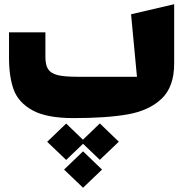

<svg xmlns="http://www.w3.org/2000/svg" viewBox="-20 -483 853 894"><path d="M791 -463.4V-188Q791 -79.6 733.4 -24.2Q675.8 31.2 577.1 49.1Q478.5 66.9 322.3 66.9Q197.3 66.9 131.6 30.8Q65.9 -5.4 43.9 -65.2Q22 -125 22 -213.9V-332.5H191.4V-218.3Q191.4 -180.7 203.9 -161.1Q216.3 -141.6 247.8 -133.5Q279.3 -125.5 341.3 -125.5H617.7L590.3 -416.5ZM444.8 91.8 533.2 176.8 444.8 261.2 366.7 186.5 288.1 261.7 199.7 177.2 288.1 92.3 366.2 167.5ZM366.7 221.7 455.1 306.6 366.7 391.1 278.3 306.6Z"/></svg>

Font: SG Kara Bold
Style: Regular
Weight: 400
Designer: Damoon Khanjanzadeh
Version: Version 1.000